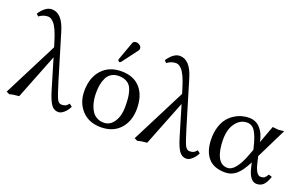

<svg xmlns="http://www.w3.org/2000/svg" viewBox="-83 -1065 2288 1444"><g transform="rotate(20 1061.0 -343.0)"><path d="M521 -60.1Q507.3 -30.3 483.4 -9Q459.5 12.2 438 12.2Q402.3 12.2 380.1 -19.8Q357.9 -51.8 335.9 -126L265.1 -362.8L122.1 0Q70.8 3.9 46.9 12.2L22 0L243.2 -435.1L230 -478Q215.3 -527.3 200 -560.5Q184.6 -593.8 170.4 -609.6Q156.2 -625.5 145 -631.3Q133.8 -637.2 122.1 -637.2Q84.5 -637.2 50.8 -611.8L34.2 -628.9Q81.1 -698.2 130.9 -698.2Q212.9 -698.2 252 -568.8L358.9 -213.9Q390.6 -108.4 404.8 -78.6Q418.9 -48.8 441.9 -48.8Q460 -48.8 472.2 -54Q484.4 -59.1 499 -77.1Z M774.9 -398.9Q741.2 -398.9 717 -384Q692.9 -369.1 680.2 -342.8Q667.5 -316.4 662.1 -286.9Q656.7 -257.3 656.7 -222.2Q656.7 -196.8 659.9 -172.4Q663.1 -147.9 672.1 -121.3Q681.2 -94.7 695.1 -75Q709 -55.2 732.7 -42.5Q756.3 -29.8 786.6 -29.8Q836.4 -29.8 867.7 -76.7Q898.9 -123.5 898.9 -195.8Q898.9 -235.4 896.2 -263.9Q893.6 -292.5 885.7 -319.3Q877.9 -346.2 864.5 -362.8Q851.1 -379.4 828.6 -389.2Q806.2 -398.9 774.9 -398.9ZM568.8 -205.1Q568.8 -312 626.5 -375.5Q684.1 -439 781.7 -439Q880.9 -439 933.8 -378.7Q986.8 -318.4 986.8 -213.9Q986.8 -113.8 930.9 -52Q875 9.8 777.8 9.8Q681.2 9.8 625 -51Q568.8 -111.8 568.8 -205.1ZM811.5 -682.1Q827.1 -682.1 840.6 -671.9Q854 -661.6 854 -647Q854 -636.7 847.7 -628.9L755.9 -506.8Q750 -499 743.7 -499Q737.8 -499 733.9 -502.9Q730 -506.8 730 -512.2Q730 -516.1 731.9 -522L783.7 -665Q789.6 -682.1 811.5 -682.1Z M1545.4 -60.1Q1531.7 -30.3 1507.8 -9Q1483.9 12.2 1462.4 12.2Q1426.8 12.2 1404.5 -19.8Q1382.3 -51.8 1360.4 -126L1289.6 -362.8L1146.5 0Q1095.2 3.9 1071.3 12.2L1046.4 0L1267.6 -435.1L1254.4 -478Q1239.7 -527.3 1224.4 -560.5Q1209 -593.8 1194.8 -609.6Q1180.7 -625.5 1169.4 -631.3Q1158.2 -637.2 1146.5 -637.2Q1108.9 -637.2 1075.2 -611.8L1058.6 -628.9Q1105.5 -698.2 1155.3 -698.2Q1237.3 -698.2 1276.4 -568.8L1383.3 -213.9Q1415 -108.4 1429.2 -78.6Q1443.4 -48.8 1466.3 -48.8Q1484.4 -48.8 1496.6 -54Q1508.8 -59.1 1523.4 -77.1Z M1915 -222.2 1910.2 -243.2Q1891.1 -322.8 1867.2 -361.3Q1843.3 -399.9 1801.3 -399.9Q1748.5 -399.9 1711.4 -351.1Q1674.3 -302.2 1674.3 -219.2Q1674.3 -132.8 1699.5 -80.8Q1724.6 -28.8 1777.3 -28.8Q1811 -28.8 1842 -68.4Q1873 -107.9 1899.4 -181.2ZM1965.3 -190.9 1979 -132.8Q1999.5 -50.8 2035.2 -50.8Q2054.2 -50.8 2064.9 -58.3Q2075.7 -65.9 2088.4 -87.9L2115.2 -79.1Q2098.6 -31.2 2077.9 -10.7Q2057.1 9.8 2024.4 9.8Q1969.2 9.8 1945.3 -90.8L1936 -129.9Q1898.4 -55.2 1860.6 -22.7Q1822.8 9.8 1772 9.8Q1679.2 9.8 1634.3 -44.7Q1589.4 -99.1 1589.4 -195.8Q1589.4 -248.5 1603.3 -291.5Q1617.2 -334.5 1639.4 -361.3Q1661.6 -388.2 1690.7 -406.2Q1719.7 -424.3 1748.5 -431.6Q1777.3 -439 1806.2 -439Q1830.1 -439 1850.3 -430.9Q1870.6 -422.9 1884 -410.2Q1897.5 -397.5 1908.2 -381.8Q1918.9 -366.2 1925 -350.8Q1931.2 -335.4 1935.1 -322.8Q1939 -309.6 1939.9 -301.8L1941.4 -293.9L1993.2 -434.1Q2000.5 -434.1 2017.1 -431.6Q2033.7 -429.2 2041 -429.2Q2048.8 -429.2 2063.7 -431.6Q2078.6 -434.1 2085 -434.1Z"/></g></svg>

Font: Linux Biolinum
Style: Regular
Weight: 400
Designer: Philipp H. Poll
Foundry: Philipp H. Poll
Version: Version 0.6.4